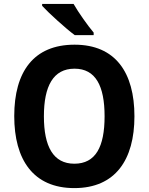

<svg xmlns="http://www.w3.org/2000/svg" viewBox="-20 -954 762 984"><path d="M357 -934H196V-924C230 -887 318 -807 363 -774H460V-787C431 -821 382 -890 357 -934ZM669 -358C669 -582 572 -725 362 -725C153 -725 53 -587 53 -359C53 -136 150 10 361 10C571 10 669 -135 669 -358ZM205 -358C205 -513 253 -602 362 -602C470 -602 516 -514 516 -358C516 -201 470 -115 361 -115C253 -115 205 -203 205 -358Z"/></svg>

Font: Noto Sans Arabic UI SmCn
Style: Bold
Weight: 700
Width: 4
Designer: Monotype Design Team, Nadine Chahine and Nizar Qandah
Foundry: Monotype Imaging Inc.
Version: Version 2.010